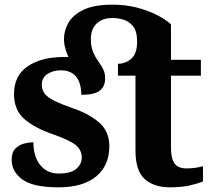

<svg xmlns="http://www.w3.org/2000/svg" viewBox="-20 -792 909 822"><path d="M231 10Q122 10 76 -23.5Q30 -57 30 -107Q30 -140 46 -156Q62 -172 84 -177.5Q106 -183 123 -183Q123 -121 152.5 -85Q182 -49 231 -49Q283 -49 306.5 -69Q330 -89 330 -117Q330 -150 304 -171Q278 -192 207 -217Q126 -245 83 -283.5Q40 -322 40 -389Q40 -469 99 -508.5Q158 -548 255 -548Q264 -548 273 -548Q265 -565 259.5 -584.5Q254 -604 254 -626Q254 -661 273 -694.5Q292 -728 337.5 -750Q383 -772 462 -772Q516 -772 564 -760Q612 -748 650.5 -728.5Q689 -709 712 -688V-536H840V-468H712V-158Q712 -113 727.5 -92Q743 -71 778 -71Q798 -71 815.5 -73.5Q833 -76 849 -80V-15Q833 -8 796.5 1Q760 10 707 10Q640 10 600 -25Q560 -60 560 -148V-468H485V-519Q517 -519 542 -540.5Q567 -562 567 -614Q567 -659 549 -680.5Q531 -702 506.5 -708.5Q482 -715 462 -715Q419 -715 394 -691.5Q369 -668 369 -624Q369 -593 378 -571Q387 -549 399.5 -531.5Q412 -514 421 -497Q430 -480 430 -459Q430 -457 430 -455Q430 -421 406.5 -403.5Q383 -386 328 -386Q328 -436 306 -463.5Q284 -491 240 -491Q208 -491 183.5 -475.5Q159 -460 159 -429Q159 -408 170.5 -392Q182 -376 212 -361Q242 -346 296 -327Q363 -304 405.5 -266.5Q448 -229 448 -166Q448 -83 391.5 -36.5Q335 10 231 10Z"/></svg>

Font: Noto Serif
Style: Bold
Weight: 700
Designer: Monotype Design Team
Foundry: Monotype Imaging Inc.
Version: Version 2.014